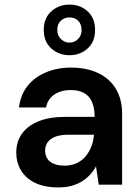

<svg xmlns="http://www.w3.org/2000/svg" viewBox="-20 -806 612 838"><path d="M235 12Q173 12 132 -8.5Q91 -29 71 -63.5Q51 -98 51 -140Q51 -187 75.5 -222Q100 -257 148 -276.5Q196 -296 266 -296H393Q393 -335 381.5 -361Q370 -387 347 -400Q324 -413 288 -413Q247 -413 217.5 -393.5Q188 -374 181 -337H63Q69 -391 99.5 -430Q130 -469 180 -490Q230 -511 289 -511Q359 -511 409.5 -486.5Q460 -462 486.5 -417Q513 -372 513 -308V0H411L399 -80Q389 -61 373.5 -44Q358 -27 338 -14.5Q318 -2 292.5 5Q267 12 235 12ZM262 -83Q291 -83 314 -93.5Q337 -104 353 -123Q369 -142 378.5 -166Q388 -190 390 -217V-218H279Q243 -218 220.5 -209Q198 -200 187.5 -184.5Q177 -169 177 -149Q177 -128 187 -113Q197 -98 216.5 -90.5Q236 -83 262 -83ZM283 -565Q237 -565 204 -594.5Q171 -624 171 -675Q171 -727 204 -756.5Q237 -786 283 -786Q330 -786 362.5 -756.5Q395 -727 395 -675Q395 -624 362.5 -594.5Q330 -565 283 -565ZM283 -620Q305 -620 320.5 -635.5Q336 -651 336 -675Q336 -701 321 -715.5Q306 -730 283 -730Q262 -730 246 -716Q230 -702 230 -676Q230 -651 246 -635.5Q262 -620 283 -620Z"/></svg>

Font: DM Sans 20pt SemiBold
Style: Regular
Weight: 600
Version: Version 4.004;gftools[0.9.30]